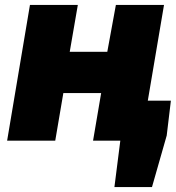

<svg xmlns="http://www.w3.org/2000/svg" viewBox="-20 -573 716 782"><path d="M470 0H359L392 -194H238L205 0H9L102 -553H297L264 -362H417L452 -553H648L582 -163H676L659 -21L599 189H446Z"/></svg>

Font: Nebula Sans Black
Style: Regular
Weight: 900
Italic angle: -9°
Designer: Paul D. Hunt for Adobe (as Source Sans)
Foundry: Nebula Entertainment & Broadcasting LLC
Version: Version 1.010